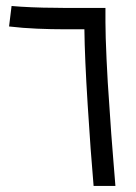

<svg xmlns="http://www.w3.org/2000/svg" viewBox="-20 -612 449 632"><path d="M193.8 -515.6Q149.4 -515.6 102.3 -517.6Q55.2 -519.5 9.8 -524.9L18.1 -592.3Q44.4 -589.8 84.5 -588.1Q124.5 -586.4 158.7 -586.4L193.8 -585.9H327.1V-539.1Q327.1 -495.6 330.8 -415.8Q334.5 -335.9 339.4 -272L346.2 -171.9Q349.6 -123 353.5 -79.1L359.9 0H288.1Q278.3 -111.8 268.6 -267.1Q258.8 -422.4 257.8 -515.6Z"/></svg>

Font: Noto Sans Syriac Estrangela
Style: Regular
Weight: 400
Designer: Monotype Design team
Foundry: Monotype Imaging Inc.
Version: Version 1.00